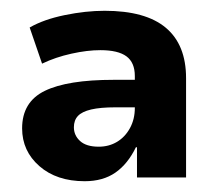

<svg xmlns="http://www.w3.org/2000/svg" viewBox="-20 -736 394 356"><path d="M137 -400Q85 -400 53 -428Q21 -456 21 -498Q21 -547 63 -567.5Q105 -588 191 -588H239V-537H194Q166 -537 149 -533Q132 -529 124.5 -521Q117 -513 117 -500Q117 -485 128.5 -474.5Q140 -464 163 -464Q182 -464 197 -473Q212 -482 221 -498.5Q230 -515 230 -536V-595Q230 -620 214.5 -631.5Q199 -643 166 -643Q142 -643 112.5 -636.5Q83 -630 58 -618L35 -685Q61 -700 100 -708Q139 -716 174 -716Q250 -716 287.5 -684.5Q325 -653 325 -591V-407H234V-463H232Q217 -432 194 -416Q171 -400 137 -400Z"/></svg>

Font: Nunito Sans 11pt ExtraBold
Style: Regular
Weight: 800
Version: Version 3.101;gftools[0.9.27]